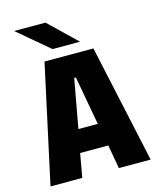

<svg xmlns="http://www.w3.org/2000/svg" viewBox="-132 -1007 913 1100"><g transform="rotate(-15 325.0 -457.0)"><path d="M623 0H434.5L409.5 -141H242.5L217.5 0H29L181 -700H471ZM321 -565 268.5 -276H383.5L331 -565ZM244 -757 58 -914H244L407 -757Z"/></g></svg>

Font: Trispace ExtraBold
Style: Regular
Weight: 800
Designer: Tyler Finck
Foundry: Etcetera Type Company
Version: Version 1.210; ttfautohint (v1.8.3)